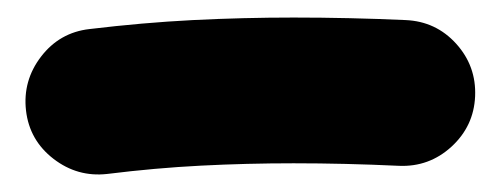

<svg xmlns="http://www.w3.org/2000/svg" viewBox="-20 -775 565 220"><path d="M9.8 -648.4Q5.9 -682.6 27.1 -710.2Q48.3 -737.8 82.5 -741.7Q143.1 -749 200.9 -752Q258.8 -754.9 316.4 -754.9Q380.4 -754.9 444.8 -752Q479.5 -750.5 502.7 -724.9Q525.9 -699.2 524.4 -664.6Q522.9 -630.4 497.3 -606.9Q471.7 -583.5 437 -585Q375.5 -587.9 316.4 -587.9Q262.7 -587.9 210.2 -585.2Q157.7 -582.5 103 -575.7Q68.8 -571.8 41.3 -593Q13.7 -614.3 9.8 -648.4Z"/></svg>

Font: Mikhak Black
Style: Regular
Weight: 900
Designer: Amin Abedi
Version: Version 3.3